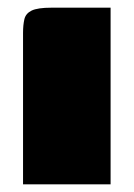

<svg xmlns="http://www.w3.org/2000/svg" viewBox="-20 -480 348 500"><path d="M40 0Q40 -99 40 -197.5Q40 -296 40 -394Q40 -415 43.5 -430Q47 -445 62.5 -452.5Q78 -460 114 -460H268V0Z"/></svg>

Font: Genos Thin Black
Style: Regular
Weight: 900
Version: Version 1.010